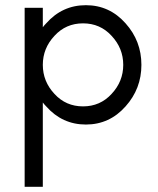

<svg xmlns="http://www.w3.org/2000/svg" viewBox="-20 -470 610 740"><path d="M145 250H75V-440H145V-365Q151 -373 158 -380Q220 -450 311 -450Q402 -450 464 -380Q525 -312 525 -220Q525 -128 464 -60Q402 10 311 10Q220 10 158 -60Q151 -67 145 -75ZM410 -332Q366 -380 300 -380Q234 -380 190 -332Q145 -284 145 -220Q145 -156 190 -108Q234 -60 300 -60Q366 -60 410 -108Q455 -156 455 -220Q455 -284 410 -332Z"/></svg>

Font: Puffins on Iceburgs
Style: Regular
Weight: 400
Version: Version 1.0